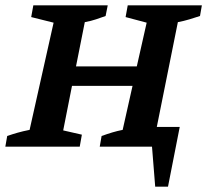

<svg xmlns="http://www.w3.org/2000/svg" viewBox="-29 -550 777 720"><path d="M-9 0 -2 -40Q18 -47 37.5 -52.5Q57 -58 82 -63L172 -465L88 -486L96 -530H375L367 -490Q350 -484 331 -477.5Q312 -471 289 -467L256 -301H484L521 -465L442 -486L450 -530H728L721 -490Q703 -484 681.5 -477.5Q660 -471 638 -467L559 -74H645L601 150H553L541 0H345L352 -40Q374 -48 392.5 -53.5Q411 -59 431 -63L468 -228H241L208 -61L278 -45L270 0Z"/></svg>

Font: Piazzolla SC SemiBold
Style: Italic
Weight: 600
Italic angle: -11.3°
Designer: Juan Pablo del Peral
Foundry: Huerta Tipografica
Version: Version 1.330